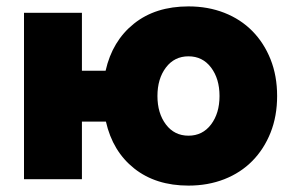

<svg xmlns="http://www.w3.org/2000/svg" viewBox="-20 -510 916 600"><path d="M236 -289H310Q331 -382 398.5 -436Q466 -490 569 -490Q630 -490 681 -470Q732 -450 768.5 -413Q805 -376 825.5 -324.5Q846 -273 846 -210Q846 -147 825.5 -95.5Q805 -44 768.5 -7Q732 30 681 50Q630 70 569 70Q467 70 399.5 16.5Q332 -37 311 -130H236V50H55V-470H236ZM472 -210Q472 -156 498.5 -121Q525 -86 569 -86Q613 -86 639.5 -121Q666 -156 666 -210Q666 -264 639.5 -299Q613 -334 569 -334Q525 -334 498.5 -299Q472 -264 472 -210Z"/></svg>

Font: OA Gothic ExtraBold
Style: Regular
Weight: 800
Designer: Choi Chi-young, Lee Jaesang, Lee Juhyun, Han Dohee
Foundry: DDUNGSANG CORP.
Version: Version 1.000;Build 20210203